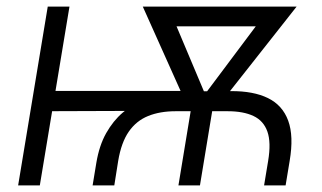

<svg xmlns="http://www.w3.org/2000/svg" viewBox="-20 -559 970 579"><path d="M259.3 0 270.5 -67.9Q279.3 -120.6 300.3 -157.7Q321.3 -194.8 349.9 -219.2Q378.4 -243.7 409.7 -257.6Q440.9 -271.5 470.2 -277.3Q499.5 -283.2 521.5 -283.2L676.3 -284.2Q744.1 -284.7 788.1 -263.2Q832 -241.7 849.1 -195.1Q866.2 -148.4 853.5 -73.7L841.3 0H776.4L788.6 -73.7Q797.9 -129.4 786.4 -162.1Q774.9 -194.8 744.4 -209.2Q713.9 -223.6 666.5 -223.6H509.8Q462.4 -223.6 426.8 -209.2Q391.1 -194.8 368.4 -162.1Q345.7 -129.4 336.4 -73.7L324.7 0ZM34.7 0 124 -539.1H189.5L100.1 0ZM109.4 -223.6 119.1 -284.7H542.5L532.7 -225.1ZM518.1 0 563.5 -275.4H628.4L583 0ZM551.3 -225.1 410.6 -539.1H487.3L612.8 -241.2L599.1 -225.1ZM581.1 -225.1 574.2 -243.2 795.9 -539.1H874.5L627 -225.1ZM459 -479.5 468.8 -539.1H826.2L816.4 -479.5Z"/></svg>

Font: Inter 18pt Light
Style: Italic
Weight: 300
Italic angle: -9.3988°
Designer: Rasmus Andersson
Foundry: rsms
Version: Version 4.001;git-66647c0bb